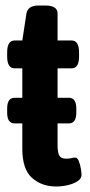

<svg xmlns="http://www.w3.org/2000/svg" viewBox="-20 -670 328 697"><path d="M184 7Q131 7 96 -24.5Q61 -56 61 -130V-222H33Q6 -222 6 -261V-276Q6 -315 33 -315H61V-422H33Q6 -422 6 -465V-480Q6 -523 33 -523H61L76 -621Q81 -650 120 -650H144Q189 -650 189 -621V-523H240Q267 -523 267 -480V-465Q267 -422 240 -422H189V-315H230Q257 -315 257 -276V-261Q257 -222 230 -222H189V-143Q189 -116 195.5 -105Q202 -94 219 -94Q233 -94 239.5 -96Q246 -98 253 -98Q261 -98 266 -85.5Q271 -73 273.5 -58Q276 -43 276 -35Q276 -22 262 -12.5Q248 -3 226.5 2Q205 7 184 7Z"/></svg>

Font: Asap Condensed SemiBold
Style: Regular
Weight: 600
Width: 3
Designer: Pablo Cosgaya
Foundry: Omnibus-Type
Version: Version 3.001; ttfautohint (v1.8.4.7-5d5b)